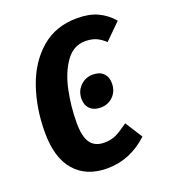

<svg xmlns="http://www.w3.org/2000/svg" viewBox="-134 -807 812 921"><g transform="rotate(-20 272.5 -346.5)"><path d="M545 -632 464 -552Q442 -573 419 -583Q396 -593 364 -593Q303 -593 264.5 -538.5Q226 -484 209 -403Q192 -322 192 -238Q192 -167 215 -135.5Q238 -104 285 -104Q321 -104 347 -117Q373 -130 410 -157L466 -69Q374 17 256 17Q151 17 92 -50Q33 -117 33 -247Q33 -370 69.5 -475.5Q106 -581 180.5 -645.5Q255 -710 365 -710Q427 -710 469.5 -690Q512 -670 545 -632ZM253 -338Q253 -378 279.5 -404Q306 -430 343 -430Q378 -430 397 -411Q416 -392 416 -360Q416 -319 390 -293.5Q364 -268 326 -268Q292 -268 272.5 -287Q253 -306 253 -338Z"/></g></svg>

Font: Fira Sans Extra Condensed
Style: Bold Italic
Weight: 700
Width: 3
Italic angle: -8°
Designer: Carrois Corporate & Edenspiekermann AG
Foundry: Carrois Corporate GbR & Edenspiekermann AG
Version: Version 4.203